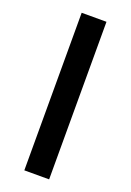

<svg xmlns="http://www.w3.org/2000/svg" viewBox="-139 -762 554 813"><g transform="rotate(20 138.5 -355.0)"><path d="M82 0V-710H193.8V0Z"/></g></svg>

Font: Rising Sun DemiBold
Style: DemiBold
Weight: 600
Designer: Matt McInerney, Pablo Impallari, Rodrigo Fuenzalida
Foundry: Matt McInerney, Pablo Impallari, Rodrigo Fuenzalida
Version: Version 1.000